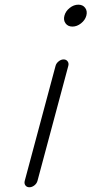

<svg xmlns="http://www.w3.org/2000/svg" viewBox="-20 -789 386 809"><path d="M267.8 -511.5 137.9 -26.9Q135 -15.9 124.9 -7.9Q114.7 0 103.8 0Q92.8 0 87 -7.9Q81.3 -15.9 84.2 -26.9L214.1 -511.5Q217 -522.5 227.1 -530.5Q237.1 -538.6 248 -538.6Q259 -538.6 264.9 -530.5Q270.8 -522.5 267.8 -511.5ZM256.2 -690.6Q246.3 -704.1 251.5 -723.1Q256.6 -742.2 273.8 -755.7Q291 -769.3 310.1 -769.3Q329.1 -769.3 339 -755.7Q348.9 -742.2 343.8 -723.1Q338.6 -704.1 321.4 -690.6Q304.2 -677 285.2 -677Q266.1 -677 256.2 -690.6Z"/></svg>

Font: Tecnico
Style: FinoInclinado
Weight: 400
Italic angle: -15°
Version: Version 1.3